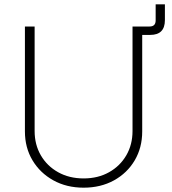

<svg xmlns="http://www.w3.org/2000/svg" viewBox="-20 -849 787 880"><path d="M363.3 11.2Q285.2 11.2 224.4 -22.5Q163.6 -56.2 128.9 -114.3Q94.2 -172.4 94.2 -246.6V-727.5H138.7V-248.5Q138.7 -186 167.2 -137Q195.8 -87.9 246.6 -59.6Q297.4 -31.2 363.3 -31.2Q429.2 -31.2 479.7 -59.6Q530.3 -87.9 558.8 -137Q587.4 -186 587.4 -248.5V-727.5H665.5Q693.4 -727.5 693.4 -755.4V-829.1H735.8V-756.8Q735.8 -689 668.5 -689H631.8V-246.6Q631.8 -172.4 597.4 -114Q563 -55.7 502.2 -22.2Q441.4 11.2 363.3 11.2Z"/></svg>

Font: Inter Extra Light
Style: Regular
Weight: 200
Designer: Rasmus Andersson
Foundry: rsms
Version: Version 4.000;git-3c8e0fc